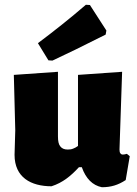

<svg xmlns="http://www.w3.org/2000/svg" viewBox="-20 -775 576 805"><path d="M524 -120 512 -130C505 -128 500 -127 495 -127C490 -127 487 -129 485 -132C482 -135 481 -141 481 -148L492 -474L307 -461V-163C300 -158 293 -154 287 -152C280 -149 273 -148 264 -148C250 -148 240 -152 233 -161C226 -169 223 -183 223 -203V-474L38 -461L44 -229L41 -126C41 -31 110 6 196 6C243 -9 278 -38 311 -74H323C340 -26 368 2 407 10C445 10 475 1 507 -20ZM357 -754 340 -755C274 -698 207 -645 139 -594L183 -522L200 -521C254 -546 328 -582 423 -630L426 -647Z"/></svg>

Font: Luna Sans Black
Style: Regular
Weight: 900
Designer: Juan Pablo del Peral
Foundry: Huerta Tipografica
Version: Version 2.001; ttfautohint (v1.5)